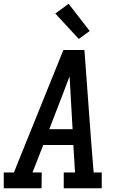

<svg xmlns="http://www.w3.org/2000/svg" viewBox="-28 -1001 648 1021"><path d="M193 0H-8V-84H46L309 -735H421L457 -245L470 -84H513V0H311V-84H371L362 -230H202L145 -84H194ZM234 -314H358L348 -490Q346 -516 345 -542.5Q344 -569 342 -595Q332 -569 322 -542.5Q312 -516 302 -490ZM391 -794 266 -929 337 -981 449 -836Z"/></svg>

Font: Iosevka HT Medium Extended
Style: Italic
Weight: 500
Width: 7
Italic angle: -9°
Monospace: yes
Designer: Belleve Invis
Foundry: Belleve Invis
Version: Version 32.3.0; ttfautohint (v1.8.4)